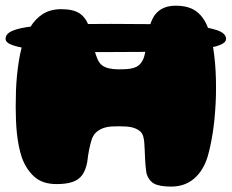

<svg xmlns="http://www.w3.org/2000/svg" viewBox="-20 -652 834 691"><path d="M341 -464.5Q277 -464.5 216.2 -466.5Q155.5 -468.5 106.5 -473.8Q57.5 -479 28.8 -488.2Q0 -497.5 0 -512Q0 -530.5 25 -541.2Q50 -552 98.5 -557.2Q147 -562.5 218.2 -564.2Q289.5 -566 382 -566Q469 -566 543.8 -565Q618.5 -564 674.8 -559Q731 -554 762.2 -543Q793.5 -532 793.5 -512Q793.5 -498.5 771 -489.8Q748.5 -481 707 -475.8Q665.5 -470.5 609 -468.2Q552.5 -466 484.5 -465.2Q416.5 -464.5 341 -464.5ZM596 19.5Q553 19.5 534 8.5Q515 -2.5 507.5 -27Q506 -35 505 -44.2Q504 -53.5 503.2 -63.2Q502.5 -73 502 -83Q501.5 -93 501.2 -101.8Q501 -110.5 500.5 -117.5Q500 -142 496.2 -158.2Q492.5 -174.5 481 -182Q469 -190.5 453.5 -194Q438 -197.5 407.5 -197.5Q392.5 -197.5 381.5 -196.8Q370.5 -196 362.2 -194Q354 -192 348 -189.5Q342 -187 336.5 -183.5Q330.5 -180 324.2 -174Q318 -168 314 -159.5Q311 -154 309 -146.8Q307 -139.5 304.8 -131.5Q302.5 -123.5 300.8 -114Q299 -104.5 297.2 -93.2Q295.5 -82 294 -69Q288.5 -39.5 275.8 -22Q263 -4.5 240.5 3Q218 10.5 183.5 10.5Q133 10.5 103.5 -16Q74 -42.5 58.5 -85.5Q52.5 -103.5 48 -125.2Q43.5 -147 41 -171Q38.5 -195 37.5 -219.5Q36.5 -244 36.5 -268Q36.5 -297 37.5 -325.2Q38.5 -353.5 41.2 -380.8Q44 -408 48 -433.2Q52 -458.5 58 -481Q70 -522.5 88.5 -553.5Q107 -584.5 134.5 -601.8Q162 -619 200.5 -619Q244 -619 266.8 -603.5Q289.5 -588 299.5 -558Q302 -550.5 304 -541.2Q306 -532 308.2 -522Q310.5 -512 312.5 -502.5Q314.5 -493 316.5 -485Q318.5 -477 320 -471.5Q325 -453 331 -439.2Q337 -425.5 346 -418Q357 -409.5 372.2 -406Q387.5 -402.5 406 -402.5Q424.5 -402.5 438 -403.5Q451.5 -404.5 461.8 -407.8Q472 -411 480 -417.5Q489 -425 495.5 -439.2Q502 -453.5 505 -482Q507 -495.5 508.8 -508.5Q510.5 -521.5 513 -534.2Q515.5 -547 519.2 -559.2Q523 -571.5 528.5 -583.5Q539 -606 560 -618.8Q581 -631.5 612.5 -631.5Q662 -631.5 690 -608.5Q718 -585.5 731.5 -543Q738.5 -524.5 743.2 -501.5Q748 -478.5 751.2 -451.5Q754.5 -424.5 756 -395.2Q757.5 -366 757.5 -334.5Q757.5 -306.5 756 -279Q754.5 -251.5 752 -225.2Q749.5 -199 745.8 -175Q742 -151 737.5 -129.5Q733 -108 727.5 -89Q712 -38 678.5 -9.2Q645 19.5 596 19.5Z"/></svg>

Font: Gluten ExtraBold
Style: Regular
Weight: 800
Designer: Tyler Finck
Foundry: Etcetera Type Company
Version: Version 1.300